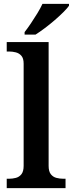

<svg xmlns="http://www.w3.org/2000/svg" viewBox="-20 -979 379 999"><path d="M15 0V-49H28Q45 -49 62.5 -53.5Q80 -58 91.5 -72.5Q103 -87 103 -116V-648Q103 -675 91.5 -688.5Q80 -702 62.5 -706.5Q45 -711 28 -711H15V-760H233V-116Q233 -87 244.5 -72.5Q256 -58 273.5 -53.5Q291 -49 308 -49H321V0ZM108 -812Q123 -831 140.5 -857Q158 -883 174.5 -910Q191 -937 201 -959H339V-949Q330 -936 310 -916Q290 -896 264.5 -874Q239 -852 213 -832.5Q187 -813 165 -799H108Z"/></svg>

Font: Noto Serif Thai SemiBold
Style: Regular
Weight: 600
Designer: Monotype Design Team
Foundry: Monotype Imaging Inc.
Version: Version 2.001; ttfautohint (v1.8.4.7-5d5b)